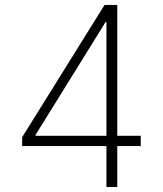

<svg xmlns="http://www.w3.org/2000/svg" viewBox="-20 -747 651 767"><path d="M68.5 -163.4V-198.9L397.7 -727.3H448.5V-204.5H542.3V-163.4H448.5V0H405.2V-163.4ZM405.2 -204.5V-658.7H401.6L122.2 -208.5V-204.5Z"/></svg>

Font: Inter UI Extra Light
Style: Regular
Weight: 200
Designer: Rasmus Andersson
Foundry: rsms
Version: 3.2;8d6f07862